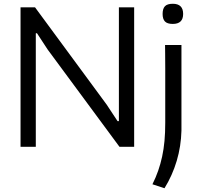

<svg xmlns="http://www.w3.org/2000/svg" viewBox="-20 -779 1059 1019"><path d="M89 -740H166L546 -224L604 -136H611V-740H692V0H614L233 -516L176 -603L170 -602V0H89ZM789 199Q807 163 819.5 127Q832 91 840.5 52Q849 13 853 -31Q857 -75 857 -128Q857 -132 857 -161Q857 -190 857 -232Q857 -274 857 -323Q857 -372 857 -416.5Q857 -461 856.5 -495Q856 -529 856 -540H943V-86Q941 -3 918 74.5Q895 152 853 220ZM897 -652Q868 -652 855.5 -665Q843 -678 843 -705Q843 -733 855.5 -746Q868 -759 897 -759Q952 -759 952 -705Q952 -652 897 -652Z"/></svg>

Font: EncodeSans
Style: Regular
Weight: 400
Designer: Pablo Impallari, Andres Torresi
Foundry: Pablo Impallari, Andres Torresi
Version: Version 1.000; ttfautohint (v1.4.1)